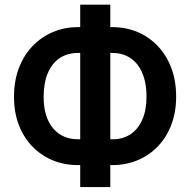

<svg xmlns="http://www.w3.org/2000/svg" viewBox="-20 -760 799 810"><path d="M309.1 -645.5H454.1Q511.2 -645.5 560.3 -624.8Q609.4 -604 646 -565.4Q682.6 -526.9 702.9 -472.9Q723.1 -418.9 723.1 -352.1Q723.1 -287.1 702.9 -233.9Q682.6 -180.7 646 -142.6Q609.4 -104.5 560.3 -84Q511.2 -63.5 454.1 -63.5H309.1Q251.5 -63.5 202.4 -83.7Q153.3 -104 116.5 -142.1Q79.6 -180.2 59.3 -233.2Q39.1 -286.1 39.1 -351.1Q39.1 -418 59.3 -471.9Q79.6 -525.9 116.5 -564.7Q153.3 -603.5 202.4 -624.5Q251.5 -645.5 309.1 -645.5ZM309.1 -536.6Q264.6 -536.6 232.2 -515.1Q199.7 -493.7 181.9 -452.1Q164.1 -410.6 164.1 -351.1Q164.1 -308.1 174.3 -274.9Q184.6 -241.7 203.9 -218.8Q223.1 -195.8 249.8 -184.1Q276.4 -172.4 309.1 -172.4H455.1Q498.5 -172.4 530.5 -193.6Q562.5 -214.8 580.3 -255.1Q598.1 -295.4 598.1 -352.1Q598.1 -396.5 587.9 -430.9Q577.6 -465.3 558.8 -488.8Q540 -512.2 513.7 -524.4Q487.3 -536.6 455.1 -536.6ZM445.3 -740.2V29.3H318.4V-740.2Z"/></svg>

Font: Roboto SemiCondensed SemiBold
Style: Regular
Weight: 600
Width: 4
Designer: Christian Robertson
Foundry: Google
Version: Version 3.009; 2024